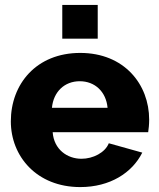

<svg xmlns="http://www.w3.org/2000/svg" viewBox="-20 -750 644 780"><path d="M306 10C427 10 517 -48 558 -130L422 -168C407 -130 358 -105 311 -105C253 -105 199 -143 194 -213H582C584 -226 586 -245 586 -264C586 -407 485 -535 306 -535C127 -535 24 -408 24 -257C24 -115 129 10 306 10ZM191 -312C197 -377 242 -420 304 -420C365 -420 411 -378 417 -312ZM377 -593V-730H233V-593Z"/></svg>

Font: Raleway
Style: ExtraBold
Weight: 800
Designer: Matt McInerney, Pablo Impallari, Rodrigo Fuenzalida
Foundry: Matt McInerney, Pablo Impallari, Rodrigo Fuenzalida
Version: Version 3.000